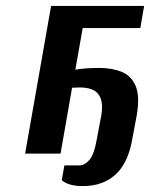

<svg xmlns="http://www.w3.org/2000/svg" viewBox="-20 -520 510 650"><path d="M65 0 153 -500H468L455 -425H260L235 -284Q268 -290 316 -290Q359 -290 391.5 -277Q424 -264 439 -229.5Q454 -195 443 -130L428 -50Q414 32 371 71Q328 110 260 110Q212 110 189 90L198 40H248Q267 40 283 21Q299 2 308 -50L323 -130Q331 -177 313.5 -200.5Q296 -224 249 -224Q237 -224 224 -223L185 0Z"/></svg>

Font: Cuprum
Style: Bold Italic
Weight: 700
Italic angle: -10°
Designer: Jovanny Lemonad
Foundry: Jovanny Lemonad
Version: Version 3.000